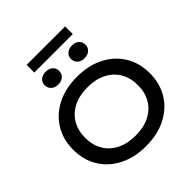

<svg xmlns="http://www.w3.org/2000/svg" viewBox="-288 -1311 1524 1524"><g transform="rotate(-45 474.0 -549.5)"><path d="M474 14Q346 14 249 -35Q152 -84 98 -171.5Q44 -259 44 -375Q44 -491 98 -578.5Q152 -666 249 -715Q346 -764 474 -764Q602 -764 699 -715Q796 -666 850 -578.5Q904 -491 904 -375Q904 -259 850 -171.5Q796 -84 699 -35Q602 14 474 14ZM474 -104Q565 -104 631 -137Q697 -170 733.5 -231Q770 -292 770 -375Q770 -458 733.5 -519Q697 -580 631 -613Q565 -646 474 -646Q384 -646 317.5 -613Q251 -580 214.5 -519Q178 -458 178 -375Q178 -292 214.5 -231Q251 -170 317.5 -137Q384 -104 474 -104ZM327 -825Q291 -825 268.5 -845Q246 -865 246 -897Q246 -929 268.5 -948.5Q291 -968 327 -968Q363 -968 385.5 -948.5Q408 -929 408 -897Q408 -865 385.5 -845Q363 -825 327 -825ZM622 -825Q586 -825 563.5 -845Q541 -865 541 -897Q541 -929 563.5 -948.5Q586 -968 622 -968Q658 -968 680.5 -948.5Q703 -929 703 -897Q703 -865 680.5 -845Q658 -825 622 -825ZM259 -1027V-1113H691V-1027Z"/></g></svg>

Font: Unbounded
Style: Regular
Weight: 400
Designer: Luke Prowse, Jean-Baptiste Morizot, Fátima Lázaro, Florian Runge
Foundry: NaN
Version: Version 1.701;gftools[0.9.28.dev5+ged2979d]